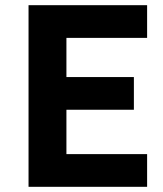

<svg xmlns="http://www.w3.org/2000/svg" viewBox="-20 -720 629 740"><path d="M90 0V-700H547V-574H236V-423H496V-297H236V-126H547V0Z"/></svg>

Font: Inclusive Sans
Style: Bold
Weight: 700
Designer: Olivia King
Foundry: Olivia King
Version: Version 2.004